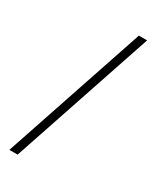

<svg xmlns="http://www.w3.org/2000/svg" viewBox="-182 -707 687 827"><g transform="rotate(30 161.5 -293.5)"><path d="M293 -646 56 59H15L252 -646Z"/></g></svg>

Font: Libertinus Sans
Style: Regular
Weight: 400
Designer: Philipp H. Poll
Foundry: Khaled Hosny
Version: Version 6.1